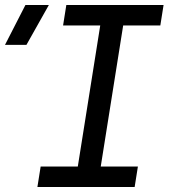

<svg xmlns="http://www.w3.org/2000/svg" viewBox="-89 -750 709 770"><path d="M-69 -570 13 -730H107L17 -570ZM61 0 74 -82H223L313 -648H164L177 -730H567L554 -648H405L315 -82H464L451 0Z"/></svg>

Font: NKDuy Mono
Style: Italic
Weight: 400
Italic angle: -9°
Monospace: yes
Designer: NKDuy
Foundry: NKDuy
Version: Version 2.251; ttfautohint (v1.8.4.7-5d5b)